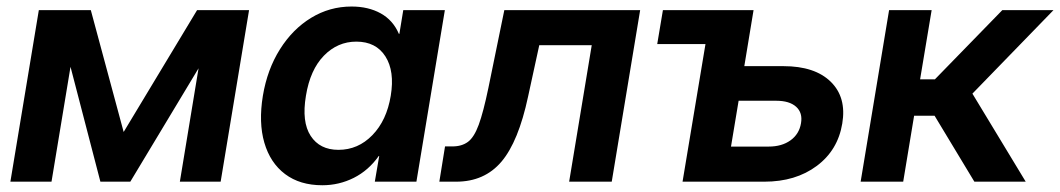

<svg xmlns="http://www.w3.org/2000/svg" viewBox="-20 -546 3186 577"><path d="M281.7 0 191.9 -345.2 134.8 0H11.2L96.7 -515.6H252.9L351.6 -149.4L572.3 -515.6H728.5L643.1 0H520.5L576.7 -340.8L371.6 0Z M948.7 10.7Q881.3 10.7 836.7 -22.9Q792 -56.6 774.4 -117.2Q756.8 -177.7 770 -258.3Q783.2 -337.4 821.3 -397.9Q859.4 -458.5 915 -492.4Q970.7 -526.4 1036.6 -526.4Q1086.9 -526.4 1124 -505.9Q1161.1 -485.4 1178.7 -444.3H1180.2L1191.9 -515.6H1316.9L1231.4 0H1106.4L1119.6 -77.1H1118.2Q1087.4 -33.7 1043.2 -11.5Q999 10.7 948.7 10.7ZM997.1 -95.7Q1056.2 -95.7 1099.1 -139.9Q1142.1 -184.1 1154.3 -258.3Q1166.5 -332 1138.2 -376.5Q1109.9 -420.9 1050.8 -420.9Q994.6 -420.9 953.4 -378.7Q912.1 -336.4 899.4 -258.3Q886.2 -179.7 913.6 -137.7Q940.9 -95.7 997.1 -95.7Z M1300.3 0 1317.4 -106H1339.8Q1367.7 -106 1386.2 -119.6Q1404.8 -133.3 1418.7 -171.1Q1432.6 -209 1447.8 -282.2L1495.6 -515.6H1903.8L1818.4 0H1690.4L1758.3 -410.2H1600.6L1566.9 -255.4Q1538.1 -120.6 1487.1 -60.3Q1436 0 1350.6 0Z M1955.1 -413.6 1972.2 -515.6H2244.6L2216.8 -347.2H2334.5Q2428.7 -347.2 2476.6 -300.3Q2524.4 -253.4 2511.2 -174.8Q2498 -94.7 2434.6 -47.4Q2371.1 0 2276.9 0H2031.2L2100.1 -413.6ZM2199.7 -243.2 2176.8 -105.5H2290Q2329.6 -105.5 2355.7 -124.3Q2381.8 -143.1 2387.2 -175.8Q2392.6 -207 2372.6 -225.1Q2352.5 -243.2 2313 -243.2Z M2566.4 0 2651.9 -515.6H2779.8L2745.1 -307.6H2789.6L2992.2 -515.6H3146L2902.3 -264.6L3062.5 0H2908.2L2788.6 -198.2H2727.1L2694.3 0Z"/></svg>

Font: Inter Display Semi Bold
Style: Italic
Weight: 600
Italic angle: -9.39999°
Designer: Rasmus Andersson
Foundry: rsms
Version: Version 4.000;git-4fc901f